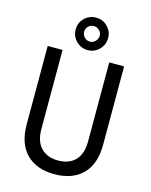

<svg xmlns="http://www.w3.org/2000/svg" viewBox="-134 -999 860 1097"><g transform="rotate(15 296.0 -451.0)"><path d="M296 12Q190 12 130 -48Q70 -108 70 -223V-686H158V-218Q158 -145 195 -107Q232 -69 296 -69Q361 -69 397.5 -107Q434 -145 434 -218V-686H522V-223Q522 -108 462 -48Q402 12 296 12ZM296 -722Q257 -722 228.5 -750Q200 -778 200 -819Q200 -859 228 -886.5Q256 -914 296 -914Q337 -914 364.5 -885.5Q392 -857 392 -819Q392 -779 364 -750.5Q336 -722 296 -722ZM296 -772Q314 -772 328 -786Q342 -800 342 -819Q342 -838 328 -851Q314 -864 296 -864Q277 -864 263.5 -851Q250 -838 250 -819Q250 -800 263.5 -786Q277 -772 296 -772Z"/></g></svg>

Font: Archivo Narrow
Style: Regular
Weight: 400
Designer: Hector Gatti
Foundry: Omnibus-Type
Version: Version 3.002